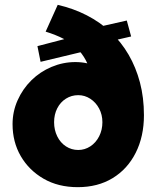

<svg xmlns="http://www.w3.org/2000/svg" viewBox="-20 -768 647 795"><path d="M32 -254Q32 -306 53 -353Q74 -400 110 -435.5Q146 -471 193.5 -491Q241 -511 292 -511Q342 -511 381.5 -491.5Q421 -472 448 -435Q475 -398 485 -348L368 -379Q366 -422 358 -456.5Q350 -491 335 -519Q320 -547 297.5 -569Q275 -591 243 -607.5Q211 -624 169 -637L219 -748Q284 -733 339.5 -704.5Q395 -676 438.5 -635Q482 -594 512.5 -541.5Q543 -489 559.5 -426.5Q576 -364 576 -291Q576 -203 542 -135.5Q508 -68 446.5 -30.5Q385 7 302 7Q221 7 160.5 -28Q100 -63 66 -121.5Q32 -180 32 -254ZM404 -262Q404 -293 390.5 -318.5Q377 -344 354 -359Q331 -374 304 -374Q276 -374 253 -359.5Q230 -345 217 -319.5Q204 -294 204 -262Q204 -230 217 -203.5Q230 -177 253 -162Q276 -147 304 -147Q331 -147 354 -162Q377 -177 390.5 -203.5Q404 -230 404 -262ZM148 -512 135 -577 300 -620 359 -650 505 -683 523 -617 410 -591 365 -564Z"/></svg>

Font: Mach ExtraBold
Style: Regular
Weight: 800
Version: Version 1.002